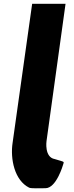

<svg xmlns="http://www.w3.org/2000/svg" viewBox="-20 -845 390 1015"><path d="M150 -825 46.6 -90C33.7 -4.6 56.6 108.4 133.9 147C144.5 152.3 188.5 150 220.5 150C278.4 149.7 313.4 26 313.4 26C318.9 7 324.7 13 269.6 -4C213.6 -13.7 225.9 -99 225.9 -99L326.5 -825Z"/></svg>

Font: Blink
Style: Obl
Weight: 400
Designer: Mew Too
Foundry: Cannot Into Space Fonts
Version: Version 001.000